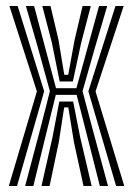

<svg xmlns="http://www.w3.org/2000/svg" viewBox="-20 -620 444 640"><path d="M63.8 0 114.7 -192.1 146.3 -316.1 106.6 -460.2 66.3 -600H93.7L128.2 -469.9L166.8 -326H234.7L273.9 -468.2L310.1 -600H337.4L295.7 -458.6L255.2 -316.1L288 -192L340 0H312.8L268.3 -175.6L235.5 -303.7H166L134.3 -175.6L91.1 0ZM118.3 0 155 -162.6 177.7 -281.5H223.8L247.3 -162.6L285.5 0H258.4L226.6 -145.5L207.6 -262.1H193.9L175.9 -145.5L145.3 0ZM9.4 0 103 -315.3 11.4 -600H38.9L127.2 -315.7L36.7 0ZM367 0 274.5 -315.7 364.9 -600H392.2L298.5 -315.3L394.2 0ZM178.9 -348.4 152.8 -477.9 121 -600H148.3L174.9 -487.8L194.3 -370.6H207.4L228.6 -486.6L255.3 -600H282.6L250.4 -476.5L222.8 -348.4Z"/></svg>

Font: Big Shoulders Inline Text SC Thin
Style: Regular
Weight: 100
Designer: Patric King
Foundry: XO Type Co
Version: Version 2.002